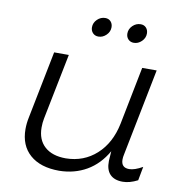

<svg xmlns="http://www.w3.org/2000/svg" viewBox="-81 -796 840 876"><g transform="rotate(10 339.0 -357.5)"><path d="M372 -682Q372 -661 356 -645.5Q340 -630 320 -630Q304 -630 294 -640.5Q284 -651 284 -667Q284 -688 300 -703.5Q316 -719 337 -719Q353 -719 362.5 -708.5Q372 -698 372 -682ZM536 -682Q536 -661 520 -645.5Q504 -630 484 -630Q468 -630 458 -640.5Q448 -651 448 -667Q448 -688 464 -703.5Q480 -719 501 -719Q517 -719 526.5 -708.5Q536 -698 536 -682ZM529 -121Q526 -108 526 -97Q526 -59 563 -59Q588 -59 625 -80L613 -16Q576 3 544 3Q505 3 485 -18Q465 -39 466 -80L469 -125Q433 -62 377 -29.5Q321 3 250 4Q163 4 114.5 -38.5Q66 -81 66 -157Q66 -184 72 -212L134 -524H202L141 -219Q137 -199 137 -177Q137 -120 172 -88.5Q207 -57 270 -57Q353 -58 411.5 -111Q470 -164 489 -256L542 -524H609Z"/></g></svg>

Font: TypoPRO Montserrat Alternates
Style: Italic
Weight: 300
Italic angle: -11.3°
Designer: Julieta Ulanovsky
Foundry: Julieta Ulanovsky
Version: Version 6.001